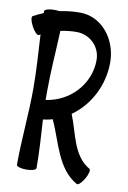

<svg xmlns="http://www.w3.org/2000/svg" viewBox="-139 -882 659 985"><g transform="rotate(10 190.5 -390.0)"><path d="M8 -675C11 -677 14 -678 16 -680C21 -587 28 -493 28 -400C28 -267 13 -133 13 0C13 9 36 16 64 16C92 16 115 9 115 0C115 -84 109 -168 104 -252C121 -254 138 -257 153 -262C205 -151 224 -18 332 44C340 48 357 32 371 8C385 -16 390 -40 383 -44C292 -96 283 -210 244 -306C334 -369 393 -479 393 -600C393 -719 311 -825 197 -825C161 -825 125 -821 90 -814C83 -815 74 -816 64 -816C36 -816 13 -809 13 -800C13 -797 13 -793 13 -790C-5 -783 -23 -774 -40 -765C-48 -761 -43 -737 -30 -713C-17 -688 0 -671 8 -675ZM100 -400C100 -505 109 -610 113 -715C141 -721 169 -724 197 -724C266 -724 322 -669 322 -600C322 -473 224 -370 100 -353C100 -369 100 -384 100 -400Z"/></g></svg>

Font: Nupuram Condensed Medium
Style: Regular
Weight: 500
Width: 3
Designer: Santhosh Thottingal (santhosh.thottingal@gmail.com)
Foundry: SMC
Version: Version 1.000